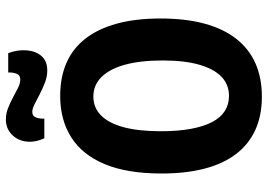

<svg xmlns="http://www.w3.org/2000/svg" viewBox="-149 -749 912 654"><g transform="rotate(-90 307.0 -422.0)"><path d="M305 14Q240 14 191 -8.5Q142 -31 109 -74.5Q76 -118 59.5 -181.5Q43 -245 43 -328Q43 -445 75 -521.5Q107 -598 166.5 -635.5Q226 -673 307 -673Q371 -673 420 -651.5Q469 -630 502.5 -587Q536 -544 553.5 -480Q571 -416 571 -331Q571 -246 553.5 -181.5Q536 -117 502 -73.5Q468 -30 418.5 -8Q369 14 305 14ZM307 -98Q346 -98 372.5 -123.5Q399 -149 413.5 -199Q428 -249 428 -324Q428 -400 413.5 -452.5Q399 -505 371.5 -532.5Q344 -560 305 -560Q268 -560 241.5 -534.5Q215 -509 201 -458Q187 -407 187 -330Q187 -272 195 -228.5Q203 -185 218 -156Q233 -127 255.5 -112.5Q278 -98 307 -98ZM394 -717Q373 -717 352.5 -725Q332 -733 313.5 -742.5Q295 -752 279.5 -760Q264 -768 253 -768Q238 -768 233.5 -754.5Q229 -741 230 -727H163Q148 -760 152 -789.5Q156 -819 176.5 -838.5Q197 -858 227 -858Q247 -858 266 -850.5Q285 -843 302.5 -833.5Q320 -824 335 -816.5Q350 -809 363 -809Q379 -809 383.5 -823Q388 -837 387 -850H453Q465 -818 462.5 -787Q460 -756 443 -736.5Q426 -717 394 -717Z"/></g></svg>

Font: Bricolage Grotesque 24pt SemiCondensed
Style: Bold
Weight: 700
Width: 4
Designer: Mathieu Triay
Foundry: Atelier Triay
Version: Version 1.001;gftools[0.9.33.dev8+g029e19f]